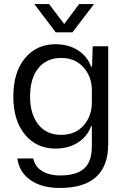

<svg xmlns="http://www.w3.org/2000/svg" viewBox="-20 -754 632 951"><path d="M276 177Q187 177 131 138Q75 99 66 31H145Q152 70 187.5 92.5Q223 115 278 115Q359 115 397 80.5Q435 46 435 -29V-129H431Q413 -78 366 -48Q319 -18 255 -18Q161 -18 103.5 -87.5Q46 -157 46 -276Q46 -396 103.5 -465.5Q161 -535 255 -535Q319 -535 366 -505Q413 -475 431 -424H436L439 -525H516V-41Q516 177 276 177ZM435 -247V-307Q435 -374 393.5 -420.5Q352 -467 284 -467Q211 -467 170 -416.5Q129 -366 129 -276Q129 -188 170 -137Q211 -86 282 -86Q353 -86 394 -132.5Q435 -179 435 -247ZM256 -594 150 -734H223L298 -635L372 -734H446L339 -594Z"/></svg>

Font: Mona Sans
Style: Regular
Weight: 400
Designer: Deni Anggara
Foundry: GitHub
Version: Version 2.000;Glyphs 3.2.3 (3260)